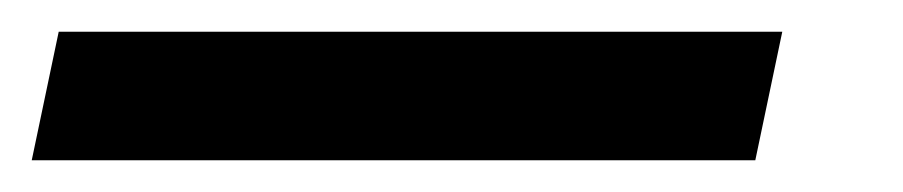

<svg xmlns="http://www.w3.org/2000/svg" viewBox="-69 39 569 121"><path d="M-49 140H407L424 59H-32Z"/></svg>

Font: Source Sans Pro
Style: Bold Italic
Weight: 700
Italic angle: -11°
Designer: Paul D. Hunt
Foundry: Adobe Systems Incorporated
Version: Version 3.006;hotconv 1.0.111;makeotfexe 2.5.65597